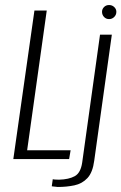

<svg xmlns="http://www.w3.org/2000/svg" viewBox="-20 -633 483 764"><path d="M33 0 117 -591H166L88 -35H261L255 0ZM210 111Q205 110 196.5 109.5Q188 109 186 108L190 80Q192 81 200 81.5Q208 82 215 82Q254 81 277.5 68Q301 55 307 14L378 -495H425L355 6Q349 53 328 75.5Q307 98 276 104.5Q245 111 210 111ZM414 -557Q402 -557 394 -565.5Q386 -574 386 -586Q386 -597 394 -605Q402 -613 414 -613Q426 -613 434.5 -605Q443 -597 443 -586Q443 -574 434.5 -565.5Q426 -557 414 -557Z"/></svg>

Font: Alumni Sans Light
Style: Italic
Weight: 300
Italic angle: -8°
Version: Version 1.016